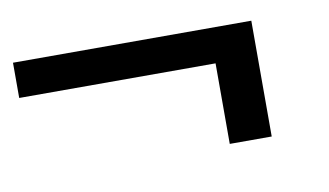

<svg xmlns="http://www.w3.org/2000/svg" viewBox="-49 -443 580 338"><g transform="rotate(-10 240.5 -274.5)"><path d="M339 -315H-12V-378H414V-171H339Z"/></g></svg>

Font: Taviraj ExtraBold
Style: Italic
Weight: 800
Italic angle: -12°
Designer: Katatrad Team
Foundry: CadsonDemak
Version: Version 1.001